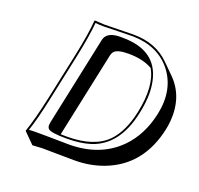

<svg xmlns="http://www.w3.org/2000/svg" viewBox="-124 -784 1016 980"><g transform="rotate(20 384.5 -294.0)"><path d="M281.2 -645Q312.5 -645 361.1 -646.5Q409.7 -647.9 440.9 -647.9Q562.5 -647.5 637.7 -572.3L694.3 -516.1Q778.3 -432.1 768.1 -298.8Q766.1 -274.9 761.2 -251.5Q716.3 -39.1 533.7 30.8Q460 58.6 377 58.6Q320.3 58.6 269.5 57.6Q231 56.6 200.7 56.6L147.9 59.6L91.3 2.9L90.8 0Q115.2 -68.4 143.6 -200.2L195.8 -444.8Q223.1 -574.2 228 -645L230.5 -647.9Q232.9 -647.9 281.2 -645ZM580.1 -517.6Q528.8 -547.4 450.2 -547.4Q386.7 -547.4 371.1 -525.4Q365.7 -517.1 363.3 -507.3L264.6 -42.5Q279.8 -42 298.8 -42Q447.3 -42 517.6 -115.2Q572.8 -173.8 596.2 -284.2Q627.9 -435.1 580.1 -517.6ZM281.2 -634.8Q256.3 -634.8 237.3 -637.2Q231.4 -565.9 205.6 -442.9L153.3 -197.8Q127.4 -75.2 104.5 -8.3Q122.6 -9.8 144 -9.8Q175.3 -9.8 212.9 -9.3Q265.1 -8.3 320.8 -7.8Q488.3 -7.8 591.8 -110.4Q668.5 -187 694.8 -310.1Q724.1 -447.8 650.9 -543Q596.7 -611.8 505.9 -631.3Q474.1 -637.7 440.9 -638.2Q410.2 -638.2 361.3 -636.7Q312.5 -634.8 281.2 -634.8ZM194.8 -84 296.9 -565.9Q305.7 -608.4 364.7 -613.3Q377 -614.3 393.6 -613.8Q579.6 -613.8 612.3 -458Q618.7 -427.2 619.1 -392.6Q619.1 -341.3 606 -281.7Q566.4 -94.2 428.7 -49.3Q375 -32.2 298.8 -32.2Q214.4 -32.2 199.2 -46.9Q192.4 -55.2 192.4 -66.4Q192.9 -73.7 194.8 -84Z"/></g></svg>

Font: Linux Biolinum Shadow O
Style: Italic
Weight: 400
Italic angle: -12°
Designer: Philipp H. Poll
Foundry: Philipp H. Poll
Version: Version 0.6.2